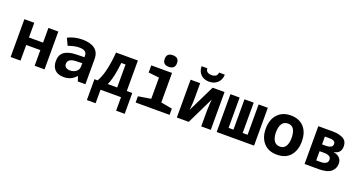

<svg xmlns="http://www.w3.org/2000/svg" viewBox="-47 -1593 4894 2605"><g transform="rotate(20 2400.0 -290.5)"><path d="M198 0V-226H402V0H545V-546H402V-334H198V-546H55V0Z M791 -171Q791 -248 914 -251L997 -253V-208Q997 -160 961 -132Q925 -104 874 -104Q839 -104 815 -119.5Q791 -135 791 -171ZM998 -69H1002L1025 0H1135V-364Q1135 -461 1072 -508.5Q1009 -556 893 -556Q778 -556 683 -508L730 -407Q819 -440 888 -440Q997 -440 997 -364V-340L877 -337Q767 -334 708.5 -292Q650 -250 650 -158Q650 -81 693.5 -35.5Q737 10 823 10Q873 10 917 -8Q961 -26 998 -69Z M1494 -438H1555V-106H1419Q1450 -177 1467.5 -262Q1485 -347 1494 -438ZM1353 195V0H1649V195H1773V-106H1694V-546H1378Q1370 -424 1345 -306.5Q1320 -189 1273 -106H1227V195Z M2205 -693Q2205 -776 2117 -776Q2028 -776 2028 -692Q2028 -608 2115 -608Q2205 -608 2205 -693ZM2350 0V-90L2187 -120V-546H1887V-443L2042 -426V-120L1860 -90V0Z M2868 -769H2785Q2781 -729 2756.5 -715Q2732 -701 2700 -701Q2666 -701 2642 -716Q2618 -731 2615 -769H2532Q2534 -692 2579.5 -649Q2625 -606 2698 -606Q2773 -606 2819.5 -651Q2866 -696 2868 -769ZM2627 0 2816 -389Q2815 -367 2811 -316.5Q2807 -266 2807 -228V0H2945V-546H2773L2582 -156Q2584 -166 2586.5 -197Q2589 -228 2591 -263Q2593 -298 2593 -319V-546H2455V0Z M3570 0V-546H3437V-108H3366V-546H3233V-108H3163V-546H3030V0Z M4160 -273Q4160 -407 4090.5 -481.5Q4021 -556 3902 -556Q3780 -556 3710 -478.5Q3640 -401 3640 -271Q3640 -144 3708.5 -67Q3777 10 3900 10Q4027 10 4093.5 -68Q4160 -146 4160 -273ZM3787 -273Q3787 -350 3815.5 -394.5Q3844 -439 3902 -439Q3961 -439 3987 -393.5Q4013 -348 4013 -273Q4013 -196 3986 -151.5Q3959 -107 3902 -107Q3844 -107 3815.5 -152Q3787 -197 3787 -273Z M4506 0Q4628 0 4681 -46Q4734 -92 4734 -162Q4734 -213 4702.5 -245Q4671 -277 4619 -284V-288Q4717 -306 4717 -404Q4717 -484 4656.5 -515Q4596 -546 4506 -546H4299V0ZM4431 -444H4500Q4583 -444 4583 -391Q4583 -331 4483 -331H4431ZM4431 -233H4493Q4597 -233 4597 -170Q4597 -132 4568.5 -116Q4540 -100 4496 -100H4431Z"/></g></svg>

Font: Noto Sans Mono UI
Style: Bold
Weight: 700
Designer: Monotype Design team
Foundry: Monotype Imaging Inc.
Version: 1.000